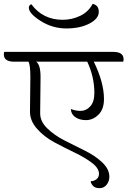

<svg xmlns="http://www.w3.org/2000/svg" viewBox="-59 -916 663 999"><path d="M91 -876Q91 -889 104 -894Q164 -813 267 -813Q316 -813 359 -834Q402 -855 423 -896Q455 -889 455 -854Q455 -819 406.5 -793.5Q358 -768 286 -768Q214 -768 152.5 -807Q91 -846 91 -876ZM97 -335 99 -513Q99 -580 89 -595H15Q-39 -595 -39 -633Q-39 -642 -37 -646H530Q584 -646 584 -608Q584 -599 582 -595H429Q482 -487 482 -401Q482 -347 453 -319Q424 -291 389 -291Q354 -291 332 -307Q310 -323 310 -349Q333 -339 361 -339Q389 -339 410.5 -362.5Q432 -386 432 -432Q432 -516 395 -595H129Q152 -580 152 -515L150 -326Q150 -284 187 -248Q224 -212 277 -185Q330 -158 383 -132Q436 -106 473 -71Q510 -36 510 4Q510 27 496 45Q482 63 458.5 63Q435 63 424 50Q413 37 413 27Q429 27 442.5 17Q456 7 456 -12Q456 -41 419 -69Q382 -97 329.5 -122Q277 -147 224 -175.5Q171 -204 134 -245.5Q97 -287 97 -335Z"/></svg>

Font: Laila Light
Style: Regular
Weight: 300
Designer: Hitesh Malaviya
Foundry: Indian Type Foundry
Version: Version 1.302;PS 1.0;hotconv 1.0.78;makeotf.lib2.5.61930; tt